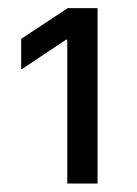

<svg xmlns="http://www.w3.org/2000/svg" viewBox="-20 -797 330 464"><path d="M142.6 -701.2H139.6L31.2 -628.9V-703.1L143.6 -777.3H215.8V-353.5H142.6Z"/></svg>

Font: WEMIX Pretendard Variable
Style: Regular
Weight: 400
Designer: Base glyphs from Inter by Rasmus Andersson; Hangeul glyphs from Noto Sans CJK(Source Han Sans) by Jang Soo-young and Kan
Foundry: Kil Hyung-jin
Version: Version 1.000;Glyphs 3.2 (3208)